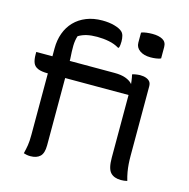

<svg xmlns="http://www.w3.org/2000/svg" viewBox="-111 -871 972 986"><g transform="rotate(15 375.0 -378.5)"><path d="M27 -519H113V-561Q113 -605 126.5 -642Q140 -679 166 -706Q192 -733 229.5 -748Q267 -763 314 -763Q350 -763 378.5 -755Q407 -747 420 -735Q429 -727 432.5 -713.5Q436 -700 436 -684Q436 -675 435 -665.5Q434 -656 431 -649H426Q403 -663 372.5 -669Q342 -675 310 -675Q278 -675 254.5 -669.5Q231 -664 211 -652Q203 -628 202.5 -599.5Q202 -571 205 -529V-519H443Q479 -519 502 -510.5Q525 -502 537 -489Q538 -487 540 -485Q539 -493 538 -502Q536 -519 532 -535Q535 -536 539.5 -537.5Q544 -539 549 -539.5Q554 -540 560 -541Q566 -542 573 -542Q592 -542 605.5 -537Q619 -532 626 -523Q633 -514 633 -498V-130Q633 -106 634.5 -85.5Q636 -65 639.5 -44.5Q643 -24 650 0Q641 2 633.5 3Q626 4 617 4Q580 4 561 -16.5Q542 -37 542 -95V-424Q542 -426 542 -428H205V-70Q205 -28 187 -11Q169 6 136 6Q124 6 115 4Q106 2 100 0Q106 -24 109.5 -45.5Q113 -67 113 -101V-428Q79 -428 60 -436Q41 -444 34 -461Q27 -478 27 -506ZM521 -754Q527 -757 534 -758.5Q541 -760 548.5 -761Q556 -762 564.5 -762.5Q573 -763 580 -763Q614 -763 634.5 -751.5Q655 -740 655 -713V-653Q649 -650 642.5 -648.5Q636 -647 629.5 -646Q623 -645 615.5 -644.5Q608 -644 600 -644Q565 -644 543 -659.5Q521 -675 521 -701Z"/></g></svg>

Font: Code D Ace
Style: Regular
Weight: 400
Version: Version 1.085; ttfautohint (v1.8.4.7-5d5b);Nerd Fonts 3.0.2